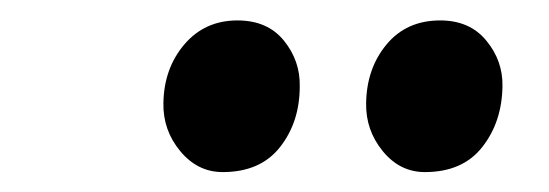

<svg xmlns="http://www.w3.org/2000/svg" viewBox="-20 -786 538 188"><path d="M198 -617.5Q173.5 -617.5 156.5 -638Q139.5 -658.5 140 -685Q140.5 -719 160.5 -742.5Q180.5 -766 212.5 -766Q242 -766 258 -746.2Q274 -726.5 273.5 -701.5Q273.5 -666.5 254.2 -642Q235 -617.5 198 -617.5ZM396 -617.5Q371.5 -617.5 354.8 -638Q338 -658.5 338.5 -685Q339 -719 358.5 -742.5Q378 -766 411 -766Q440 -766 456.2 -746.2Q472.5 -726.5 472 -701.5Q471.5 -666.5 452.2 -642Q433 -617.5 396 -617.5Z"/></svg>

Font: Merriweather 28pt SemiBold
Style: Italic
Weight: 600
Italic angle: -7.8°
Version: Version 2.101